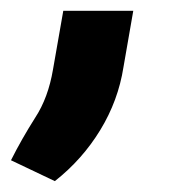

<svg xmlns="http://www.w3.org/2000/svg" viewBox="-76 -144 357 355"><path d="M170.4 -124 152.3 -20Q142.6 42 109.4 96.4Q76.2 150.9 25.4 190.9L-55.7 152.3Q-36.1 113.3 -10.7 73.2Q13.2 36.6 22 -15.6L41 -124Z"/></svg>

Font: Mardoto Black
Style: Italic
Weight: 900
Italic angle: -12°
Designer: Christian Robertson, Vahan Hovhannisyan
Foundry: Google
Version: Version 1.000